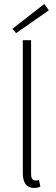

<svg xmlns="http://www.w3.org/2000/svg" viewBox="-20 -919 275 951"><path d="M149 12C161 12 171 10 180 5L173 -27C165 -25 161 -25 157 -25C143 -25 134 -33 134 -56V-720H93V-62C93 -11 113 12 149 12ZM60 -755 222 -868 199 -899 41 -776Z"/></svg>

Font: Source Sans Pro Light
Style: Regular
Weight: 300
Designer: Paul D. Hunt
Foundry: Adobe Systems Incorporated
Version: Version 3.006;hotconv 1.0.111;makeotfexe 2.5.65597